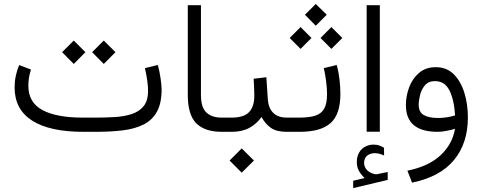

<svg xmlns="http://www.w3.org/2000/svg" viewBox="-20 -679 2485 989"><path d="M476.1 0H410.2Q235.4 0 145.3 -57.9Q55.2 -115.7 55.2 -229Q55.2 -259.3 61.3 -288.1Q67.4 -316.9 78.6 -343.8L139.6 -320.8Q126 -280.3 126 -236.3Q126.5 -150.9 198.5 -112.1Q270.5 -73.2 405.3 -73.2H472.7Q522 -73.2 570.1 -75.9Q618.2 -78.6 657.2 -91.1Q696.3 -103.5 719.5 -131.8Q742.7 -160.2 742.7 -211.4Q742.7 -254.9 726.6 -328.1L793 -344.2Q802.7 -309.1 807.6 -272.2Q812.5 -235.4 812.5 -218.8Q812.5 -147 788.3 -103.5Q764.2 -60.1 719.5 -37.6Q674.8 -15.1 613 -7.6Q551.3 0 476.1 0ZM454.6 -410.2 514.6 -470.2 574.7 -410.2 514.6 -349.6ZM299.8 -410.2 359.9 -470.2 419.9 -410.2 359.9 -349.6Z M1134.8 0H1121.6Q1035.2 0 991.2 -43.7Q947.3 -87.4 947.3 -190.4V-652.3H1015.1V-189.9Q1015.1 -126 1043 -99.6Q1070.8 -73.2 1121.6 -73.2H1134.8Z M1470.2 0H1457Q1404.3 0 1375.5 -20.3Q1346.7 -40.5 1327.1 -76.2Q1301.8 -40.5 1264.4 -20.3Q1227.1 0 1174.3 0H1115.2V-73.2H1174.3Q1235.4 -73.2 1262.7 -101.3Q1290 -129.4 1290 -186.5Q1290 -208 1288.8 -230.5Q1287.6 -252.9 1286.6 -273.4L1352.1 -281.2L1359.4 -168.9Q1362.3 -123 1387 -98.1Q1411.6 -73.2 1457.5 -73.2H1470.2ZM1162.6 147.9 1225.1 85.4 1288.1 147.9 1225.1 210.4Z M1714.4 -344.2Q1724.6 -307.6 1729 -268.6Q1733.4 -229.5 1733.4 -195.8Q1733.4 -90.3 1683.1 -45.2Q1632.8 0 1523.4 0H1450.7V-73.2H1523.4Q1572.3 -73.2 1603.5 -83Q1634.8 -92.8 1649.7 -118.9Q1664.6 -145 1664.6 -194.3Q1664.6 -222.2 1660.2 -258.3Q1655.8 -294.4 1647.9 -328.1ZM1550.8 -603 1606.4 -658.7 1663.1 -603 1606.4 -546.4ZM1630.9 -483.4 1687 -539.6 1743.2 -483.4 1687 -427.2ZM1472.2 -483.4 1528.3 -539.6 1584.5 -483.4 1528.3 -427.2Z M1857.9 238.3Q1841.3 222.2 1829.6 202.4Q1817.9 182.6 1817.9 154.3Q1817.9 136.2 1823 121.8Q1828.1 107.4 1836.9 96.2Q1849.1 81.5 1866.9 73.7Q1884.8 65.9 1903.3 65.9Q1921.9 65.9 1933.6 70.3Q1945.3 74.7 1958 82L1958.5 122.1Q1933.6 109.9 1910.2 109.9Q1900.9 109.9 1889.6 113Q1878.4 116.2 1869.6 124Q1863.3 129.9 1859.4 138.9Q1855.5 147.9 1855.5 160.6Q1855.5 178.2 1867.4 193.6Q1879.4 209 1904.3 216.3Q1906.2 216.8 1909.2 217.8Q1912.1 218.8 1916 218.8Q1919.4 218.8 1921.9 218.3L1977.1 207V247.6L1799.3 290V252ZM1868.7 -652.3H1936.5V-0.5H1868.7Z M2323.7 -15.6Q2305.7 -9.8 2280 -4.9Q2254.4 0 2234.4 0Q2070.8 0 2070.8 -137.2Q2070.8 -184.6 2087.6 -229.5Q2104.5 -274.4 2138.7 -303.7Q2172.9 -333 2224.6 -333Q2280.8 -333 2317.4 -296.4Q2354 -259.8 2372.1 -200.7Q2390.1 -141.6 2390.1 -73.7Q2390.1 58.6 2318.4 145.5Q2246.6 232.4 2102.5 261.7L2078.6 200.2Q2188.5 177.7 2249.5 120.6Q2310.5 63.5 2323.7 -15.6ZM2324.2 -84.5Q2318.8 -167 2294.7 -214.1Q2270.5 -261.2 2220.7 -261.2Q2187 -261.2 2168.7 -239.5Q2150.4 -217.8 2143.6 -189Q2136.7 -160.2 2136.7 -139.6Q2136.7 -101.6 2162.8 -86.4Q2189 -71.3 2236.8 -71.3Q2280.3 -71.3 2324.2 -84.5Z"/></svg>

Font: Vazir Light FD
Style: Light-FD
Weight: 300
Designer: Saber Rastikerdar
Foundry: Saber Rastikerdar
Version: Version 30.1.0